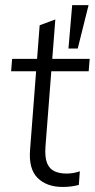

<svg xmlns="http://www.w3.org/2000/svg" viewBox="-20 -734 377 760"><path d="M24 -452 28 -501H335L331 -452ZM296 -56 292 -2Q277 2 261.5 4Q246 6 228 6Q165 6 129 -29.5Q93 -65 99 -141L137 -634L199 -657L160 -154Q157 -111 166.5 -88Q176 -65 196 -56Q216 -47 242 -47Q256 -47 269 -49Q282 -51 296 -56ZM287.7 -541.9H251L265.7 -713.8H330.6Z"/></svg>

Font: Muli Light
Style: Italic
Weight: 300
Italic angle: -4.541°
Designer: Vernon Adams
Foundry: Vernon Adams
Version: Version 2.100; ttfautohint (v1.8.1.43-b0c9)